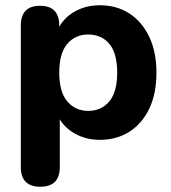

<svg xmlns="http://www.w3.org/2000/svg" viewBox="-20 -521 649 729"><path d="M315 -100Q365 -100 395 -136Q425 -172 425 -245Q425 -319 395 -354.5Q365 -390 315 -390Q266 -390 235.5 -354.5Q205 -319 205 -245Q205 -172 235.5 -136Q266 -100 315 -100ZM133 188Q59 188 59 113V-424Q59 -499 132 -499Q205 -499 205 -424V-419Q226 -457 267 -479Q308 -501 359 -501Q423 -501 471 -470Q519 -439 546.5 -381.5Q574 -324 574 -245Q574 -166 547 -109Q520 -52 471.5 -21Q423 10 359 10Q309 10 268.5 -11.5Q228 -33 207 -68V113Q207 188 133 188Z"/></svg>

Font: Chiron GoRound TC
Style: Bold
Weight: 700
Designer: Ryoko NISHIZUKA 西塚涼子 (kana, bopomofo & ideographs); Paul D. Hunt (Latin, Greek & Cyrillic); Sandoll Communications 산돌커뮤니
Foundry: Adobe
Version: Version 1.000;hotconv 1.1.1;makeotfexe 2.6.0